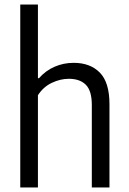

<svg xmlns="http://www.w3.org/2000/svg" viewBox="-20 -828 568 848"><path d="M69.5 -808H147.5V-482.5H152Q181.5 -516 221 -533.2Q260.5 -550.5 305.5 -550.5Q378.5 -550.5 421 -507.2Q463.5 -464 463.5 -367.5V0H385.5V-364.5Q385.5 -427 359.2 -453.5Q333 -480 284 -480Q246.5 -480 209 -462.2Q171.5 -444.5 147.5 -407.5V0H69.5Z"/></svg>

Font: Encode Sans Semi Condensed
Style: Regular
Weight: 400
Width: 4
Designer: Multiple Designers
Foundry: Impallari Type
Version: Version 2.000